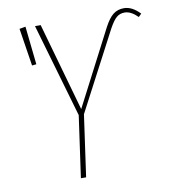

<svg xmlns="http://www.w3.org/2000/svg" viewBox="-79 -760 746 829"><g transform="rotate(-10 294.5 -345.5)"><path d="M209 0 247.1 -270 127.9 -681.2H152.8L262.2 -293.9L432.1 -622.1Q452.1 -660.2 471.7 -675.5Q491.2 -690.9 519 -690.9Q554.7 -690.9 588.9 -654.8L576.2 -642.1Q546.4 -671.9 519 -671.9Q497.6 -671.9 483.2 -659.4Q468.8 -647 451.2 -615.2L270 -270L231.9 0ZM86.9 -686 105 -518.1 85.9 -516.1 60.1 -681.2Z"/></g></svg>

Font: Fira Sans Compressed Thin
Style: Italic
Weight: 100
Width: 3
Italic angle: -8°
Designer: Carrois Corporate & Edenspiekermann AG
Foundry: Carrois Corporate GbR & Edenspiekermann AG
Version: Version 4.203;PS 004.203;hotconv 1.0.88;makeotf.lib2.5.64775